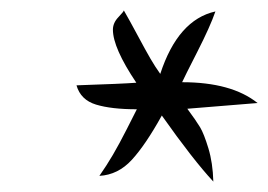

<svg xmlns="http://www.w3.org/2000/svg" viewBox="-20 -753 515 369"><path d="M171 -415Q185 -435 197 -455.5Q209 -476 223.5 -504.5Q238 -533 243 -543Q194 -543 164.5 -552Q135 -561 127 -589Q216 -592 242 -594Q197 -661 197 -696Q197 -709 207.5 -720Q218 -731 218 -733Q229 -714 244.5 -685Q260 -656 269 -640.5Q278 -625 288 -611Q322 -715 394 -731Q384 -702 359 -653Q334 -604 330 -595Q425 -595 475 -555L340 -544Q357 -521 364.5 -508.5Q372 -496 380.5 -468Q389 -440 390 -404Q351 -446 291 -531Q260 -475 233.5 -446Q207 -417 171 -415Z"/></svg>

Font: Dancing Script
Style: Bold
Weight: 700
Designer: Pablo Impallari
Foundry: Pablo Impallari. www.impallari.com Igino Marini. www.ikern.com
Version: Version 1.002